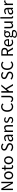

<svg xmlns="http://www.w3.org/2000/svg" viewBox="5474 -6310 1086 12073"><g transform="rotate(-90 6016.5 -273.0)"><path d="M100 0H188V-385C188 -462 181 -540 177 -614H181L260 -463L527 0H622V-733H534V-352C534 -276 541 -194 546 -120H541L463 -271L196 -733H100Z M1025 13C1158 13 1277 -91 1277 -271C1277 -452 1158 -557 1025 -557C892 -557 773 -452 773 -271C773 -91 892 13 1025 13ZM1025 -63C931 -63 868 -146 868 -271C868 -396 931 -481 1025 -481C1119 -481 1183 -396 1183 -271C1183 -146 1119 -63 1025 -63Z M1572 13C1605 13 1641 3 1672 -7L1654 -75C1636 -68 1611 -61 1592 -61C1529 -61 1508 -99 1508 -166V-469H1655V-543H1508V-695H1432L1421 -543L1336 -538V-469H1417V-168C1417 -59 1456 13 1572 13Z M1974 13C2107 13 2226 -91 2226 -271C2226 -452 2107 -557 1974 -557C1841 -557 1722 -452 1722 -271C1722 -91 1841 13 1974 13ZM1974 -63C1880 -63 1817 -146 1817 -271C1817 -396 1880 -481 1974 -481C2068 -481 2132 -396 2132 -271C2132 -146 2068 -63 1974 -63Z M2805 13C2958 13 3054 -79 3054 -195C3054 -304 2988 -354 2903 -391L2798 -436C2741 -460 2677 -487 2677 -558C2677 -624 2731 -666 2814 -666C2882 -666 2936 -639 2981 -597L3030 -656C2978 -710 2901 -747 2814 -747C2681 -747 2583 -665 2583 -552C2583 -445 2664 -393 2732 -364L2838 -318C2907 -287 2960 -263 2960 -188C2960 -116 2902 -68 2806 -68C2730 -68 2656 -104 2603 -159L2548 -96C2612 -29 2701 13 2805 13Z M3315 13C3382 13 3443 -22 3495 -65H3498L3506 0H3581V-334C3581 -468 3525 -557 3393 -557C3306 -557 3229 -518 3179 -486L3215 -423C3258 -452 3315 -481 3378 -481C3467 -481 3490 -414 3490 -344C3259 -318 3156 -259 3156 -141C3156 -43 3224 13 3315 13ZM3341 -60C3287 -60 3245 -85 3245 -147C3245 -217 3307 -262 3490 -284V-132C3437 -85 3394 -60 3341 -60Z M3754 0H3845V-394C3900 -449 3938 -477 3994 -477C4066 -477 4097 -434 4097 -332V0H4188V-344C4188 -483 4136 -557 4022 -557C3948 -557 3892 -516 3840 -465H3837L3829 -543H3754Z M4507 13C4635 13 4705 -60 4705 -148C4705 -251 4618 -283 4539 -313C4478 -336 4419 -355 4419 -407C4419 -449 4450 -485 4518 -485C4567 -485 4605 -465 4643 -437L4687 -496C4644 -529 4585 -557 4518 -557C4400 -557 4331 -489 4331 -403C4331 -311 4417 -274 4493 -246C4553 -223 4617 -198 4617 -143C4617 -96 4582 -58 4510 -58C4445 -58 4396 -84 4349 -122L4304 -62C4356 -19 4430 13 4507 13Z M5342 13C5437 13 5509 -25 5567 -92L5516 -150C5469 -99 5416 -68 5346 -68C5206 -68 5118 -184 5118 -369C5118 -552 5210 -666 5349 -666C5412 -666 5461 -637 5499 -596L5549 -656C5507 -703 5437 -747 5348 -747C5162 -747 5023 -603 5023 -366C5023 -128 5160 13 5342 13Z M5829 13C5972 13 6030 -89 6030 -215V-733H5938V-224C5938 -113 5899 -68 5820 -68C5767 -68 5726 -92 5693 -150L5627 -103C5670 -27 5736 13 5829 13Z M6228 0H6321V-232L6447 -382L6666 0H6770L6505 -454L6734 -733H6630L6324 -365H6321V-733H6228Z M7302 13C7455 13 7551 -79 7551 -195C7551 -304 7485 -354 7400 -391L7295 -436C7238 -460 7174 -487 7174 -558C7174 -624 7228 -666 7311 -666C7379 -666 7433 -639 7478 -597L7527 -656C7475 -710 7398 -747 7311 -747C7178 -747 7080 -665 7080 -552C7080 -445 7161 -393 7229 -364L7335 -318C7404 -287 7457 -263 7457 -188C7457 -116 7399 -68 7303 -68C7227 -68 7153 -104 7100 -159L7045 -96C7109 -29 7198 13 7302 13Z M7972 13C8067 13 8139 -25 8197 -92L8146 -150C8099 -99 8046 -68 7976 -68C7836 -68 7748 -184 7748 -369C7748 -552 7840 -666 7979 -666C8042 -666 8091 -637 8129 -596L8179 -656C8137 -703 8067 -747 7978 -747C7792 -747 7653 -603 7653 -366C7653 -128 7790 13 7972 13Z M8650 -658H8773C8888 -658 8951 -624 8951 -527C8951 -432 8888 -386 8773 -386H8650ZM9065 0 8877 -321C8977 -345 9043 -413 9043 -527C9043 -680 8936 -733 8787 -733H8557V0H8650V-311H8782L8960 0Z M9392 13C9466 13 9524 -12 9572 -43L9539 -103C9499 -76 9456 -60 9403 -60C9300 -60 9229 -134 9223 -250H9589C9591 -263 9593 -282 9593 -302C9593 -457 9515 -557 9377 -557C9251 -557 9132 -447 9132 -271C9132 -92 9248 13 9392 13ZM9222 -315C9233 -422 9301 -484 9378 -484C9463 -484 9513 -425 9513 -315Z M9899 250C10067 250 10173 163 10173 62C10173 -27 10110 -67 9984 -67H9878C9805 -67 9783 -91 9783 -126C9783 -156 9798 -174 9818 -191C9842 -179 9872 -172 9899 -172C10009 -172 10097 -245 10097 -361C10097 -408 10079 -448 10053 -473H10164V-543H9975C9956 -550 9929 -557 9899 -557C9789 -557 9695 -482 9695 -363C9695 -298 9730 -246 9766 -217V-213C9738 -193 9705 -157 9705 -112C9705 -69 9726 -40 9755 -23V-19C9704 14 9674 58 9674 104C9674 198 9766 250 9899 250ZM9899 -234C9836 -234 9783 -284 9783 -363C9783 -443 9835 -490 9899 -490C9963 -490 10014 -442 10014 -363C10014 -284 9961 -234 9899 -234ZM9912 188C9813 188 9754 150 9754 92C9754 60 9771 28 9810 0C9834 6 9860 9 9880 9H9974C10046 9 10085 26 10085 76C10085 133 10016 188 9912 188Z M10437 13C10512 13 10566 -26 10617 -85H10620L10627 0H10703V-543H10612V-158C10560 -93 10521 -66 10465 -66C10393 -66 10363 -109 10363 -210V-543H10272V-199C10272 -61 10323 13 10437 13Z M10982 13C11006 13 11022 10 11035 5L11022 -65C11012 -63 11008 -63 11003 -63C10989 -63 10977 -74 10977 -102V-796H10886V-108C10886 -31 10914 13 10982 13Z M11296 13C11363 13 11424 -22 11476 -65H11479L11487 0H11562V-334C11562 -468 11506 -557 11374 -557C11287 -557 11210 -518 11160 -486L11196 -423C11239 -452 11296 -481 11359 -481C11448 -481 11471 -414 11471 -344C11240 -318 11137 -259 11137 -141C11137 -43 11205 13 11296 13ZM11322 -60C11268 -60 11226 -85 11226 -147C11226 -217 11288 -262 11471 -284V-132C11418 -85 11375 -60 11322 -60Z M11735 0H11826V-349C11862 -442 11918 -474 11963 -474C11985 -474 11998 -472 12016 -465L12033 -545C12016 -554 11999 -557 11975 -557C11914 -557 11859 -513 11821 -444H11818L11810 -543H11735Z"/></g></svg>

Font: Noto Sans CJK SC Regular
Style: Regular
Weight: 400
Designer: Ryoko NISHIZUKA (kana & ideographs); Paul D. Hunt (Latin, Greek & Cyrillic); Wenlong ZHANG (bopomofo); Sandoll Communica
Foundry: Adobe Systems Incorporated
Version: Version 1.004;PS 1.004;hotconv 1.0.82;makeotf.lib2.5.63406